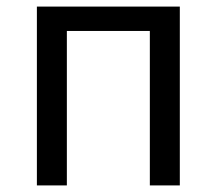

<svg xmlns="http://www.w3.org/2000/svg" viewBox="-20 -563 658 583"><path d="M92 0H183V-469H435V0H526V-543H92Z"/></svg>

Font: Source Han Sans KR Regular
Style: Regular
Weight: 400
Designer: Ryoko NISHIZUKA (kana & ideographs); Paul D. Hunt (Latin, Greek & Cyrillic); Wenlong ZHANG (bopomofo); Sandoll Communica
Foundry: Adobe Systems Incorporated
Version: Version 1.004;PS 1.004;hotconv 1.0.82;makeotf.lib2.5.63406